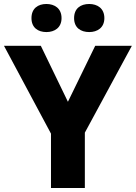

<svg xmlns="http://www.w3.org/2000/svg" viewBox="-20 -995 682 964"><path d="M138 -904C138 -856 171 -834 213 -834C254 -834 289 -856 289 -904C289 -953 254 -975 213 -975C171 -975 138 -953 138 -904ZM352 -904C352 -856 385 -834 428 -834C469 -834 504 -856 504 -904C504 -953 469 -975 428 -975C385 -975 352 -953 352 -904ZM321 -484 185 -765H0L236 -324V-51H406V-329L642 -765H458Z"/></svg>

Font: Noto Sans Tamil UI ExtraBold
Style: Regular
Weight: 800
Designer: Jelle Bosma - Monotype Design Team
Foundry: Monotype Imaging Inc.
Version: Version 2.004